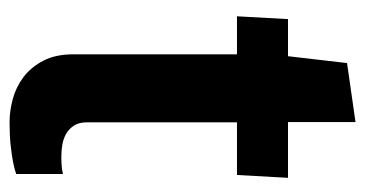

<svg xmlns="http://www.w3.org/2000/svg" viewBox="-199 -543 755 397"><g transform="rotate(90 178.5 -344.5)"><path d="M96.2 -562.5 110.4 -684.6 232.4 -702.1V-562.5H347.7L341.8 -457H232.9V-147Q232.9 -130.4 239.7 -119.9Q246.6 -109.4 257.1 -103.5Q267.6 -97.7 280.3 -95.7Q293 -93.8 304.7 -93.8Q319.8 -93.8 329.6 -95.2Q335 -96.2 339.8 -97.2V-0.5Q329.1 3.4 313.5 6.3Q300.3 8.8 280.3 11Q260.3 13.2 232.4 13.2Q209.5 13.2 184.8 6.6Q160.2 0 139.6 -15.4Q119.1 -30.8 105.7 -56.2Q92.3 -81.5 92.3 -119.1V-457H13.7L19.5 -562.5Z"/></g></svg>

Font: Francois One
Style: Regular
Weight: 400
Designer: Vernon Adams
Foundry: vernon adams
Version: Version 1.000